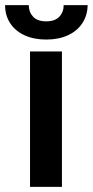

<svg xmlns="http://www.w3.org/2000/svg" viewBox="-58 -732 363 752"><path d="M59.6 -530.3H184.6V0H59.6ZM123 -577.1Q74.2 -577.1 37.8 -594Q1.5 -610.8 -18.3 -641.4Q-38.1 -671.9 -38.1 -711.9H54.7Q54.7 -685.1 71.5 -666.7Q88.4 -648.4 123 -648.4Q157.2 -648.4 174.3 -666.5Q191.4 -684.6 191.4 -711.9H285.2Q284.7 -671.9 264.6 -641.4Q244.6 -610.8 208.3 -594Q171.9 -577.1 123 -577.1Z"/></svg>

Font: Pretendard JP SemiBold
Style: Regular
Weight: 600
Designer: Base glyphs from Inter by Rasmus Andersson; Hangeul glyphs from Noto Sans CJK(Source Han Sans) by Jang Soo-young and Kan
Foundry: Kil Hyung-jin
Version: Version 1.309